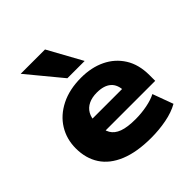

<svg xmlns="http://www.w3.org/2000/svg" viewBox="-206 -932 1099 1099"><g transform="rotate(-45 343.0 -383.0)"><path d="M397 11Q282 11 204 -21Q126 -53 87.5 -112Q49 -171 49 -252Q49 -327 86 -387Q123 -447 192.5 -482Q262 -517 357 -517Q440 -517 504.5 -486Q569 -455 606.5 -395.5Q644 -336 644 -250V-204H209V-305H492L478 -288Q477 -341 447 -367Q417 -393 360 -393Q321 -393 293 -379.5Q265 -366 250 -340Q235 -314 235 -277V-257Q235 -213 251.5 -184.5Q268 -156 306 -142Q344 -128 410 -128Q457 -128 503 -137Q549 -146 579 -162L625 -37Q581 -12 521 -0.5Q461 11 397 11ZM299 -570 128 -777H325L439 -570Z"/></g></svg>

Font: Nunito Sans 7pt SemiExpanded Black
Style: Regular
Weight: 900
Width: 6
Designer: Vernon Adams
Foundry: Vernon Adams
Version: Version 3.101;gftools[0.9.27]